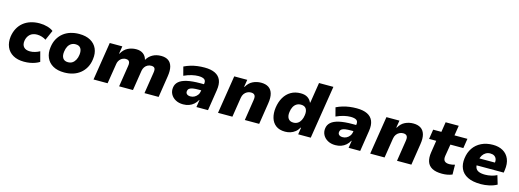

<svg xmlns="http://www.w3.org/2000/svg" viewBox="-4 -1579 6664 2464"><g transform="rotate(15 3328.5 -347.0)"><path d="M292 11Q205 11 145.5 -23Q86 -57 60 -118Q34 -179 44 -257Q53 -318 79 -366.5Q105 -415 146 -448.5Q187 -482 241.5 -499.5Q296 -517 361 -517Q417 -517 466.5 -502.5Q516 -488 544 -465L486 -333Q463 -349 431 -359Q399 -369 367 -369Q337 -369 313 -360.5Q289 -352 272 -336Q255 -320 244 -298Q233 -276 229 -249Q222 -196 249 -166.5Q276 -137 332 -137Q364 -137 398 -147Q432 -157 460 -173L495 -41Q472 -26 440 -14Q408 -2 370.5 4.5Q333 11 292 11Z M826 11Q736 11 676 -23Q616 -57 589.5 -118.5Q563 -180 574 -257Q582 -321 609 -369.5Q636 -418 677.5 -451Q719 -484 772.5 -500.5Q826 -517 888 -517Q978 -517 1038 -483Q1098 -449 1124.5 -389Q1151 -329 1140 -250Q1132 -186 1105 -137.5Q1078 -89 1036 -55.5Q994 -22 941 -5.5Q888 11 826 11ZM838 -129Q873 -129 897 -145Q921 -161 937 -190.5Q953 -220 958 -259Q965 -315 944.5 -346Q924 -377 876 -377Q843 -377 818 -361.5Q793 -346 777.5 -317Q762 -288 757 -248Q749 -193 770 -161Q791 -129 838 -129Z M1214 0 1294 -506H1461L1445 -406H1450Q1483 -466 1534.5 -491.5Q1586 -517 1645 -517Q1701 -517 1737.5 -490Q1774 -463 1786 -415L1789 -417Q1814 -462 1862.5 -489.5Q1911 -517 1976 -517Q2034 -517 2071 -492Q2108 -467 2122 -415.5Q2136 -364 2123 -283L2079 0H1891L1935 -281Q1940 -309 1937 -327Q1934 -345 1921.5 -353.5Q1909 -362 1885 -362Q1858 -362 1836 -350Q1814 -338 1799.5 -317Q1785 -296 1780 -268L1738 0H1554L1598 -281Q1603 -309 1599 -326.5Q1595 -344 1582.5 -353Q1570 -362 1547 -362Q1528 -362 1510 -355Q1492 -348 1478.5 -335Q1465 -322 1456 -305Q1447 -288 1444 -268L1401 0Z M2406 11Q2347 11 2304 -13Q2261 -37 2240 -77Q2219 -117 2226 -165Q2232 -212 2268 -244Q2304 -276 2374 -292Q2444 -308 2551 -308H2621L2608 -223H2552Q2508 -223 2477.5 -218.5Q2447 -214 2430 -201.5Q2413 -189 2410 -166Q2406 -142 2422.5 -127Q2439 -112 2471 -112Q2498 -112 2521.5 -124Q2545 -136 2562.5 -159Q2580 -182 2584 -214L2600 -314Q2607 -356 2582.5 -373.5Q2558 -391 2503 -391Q2465 -391 2417 -380Q2369 -369 2314 -344L2284 -459Q2325 -479 2368.5 -492Q2412 -505 2458 -511Q2504 -517 2553 -517Q2638 -517 2692.5 -490.5Q2747 -464 2769 -411Q2791 -358 2778 -276L2735 0H2581L2596 -97H2592Q2573 -62 2545.5 -38Q2518 -14 2483 -1.5Q2448 11 2406 11Z M2868 0 2948 -506H3121L3105 -410H3111Q3144 -468 3195 -492.5Q3246 -517 3304 -517Q3364 -517 3403 -492Q3442 -467 3457 -415Q3472 -363 3459 -283L3415 0H3224L3267 -277Q3272 -307 3267.5 -325.5Q3263 -344 3248.5 -353Q3234 -362 3210 -362Q3183 -362 3159.5 -349.5Q3136 -337 3120.5 -315Q3105 -293 3100 -261L3059 0Z M3760 11Q3684 11 3637.5 -24Q3591 -59 3573 -119.5Q3555 -180 3565 -255Q3576 -334 3610.5 -393Q3645 -452 3700.5 -484.5Q3756 -517 3830 -517Q3887 -517 3922 -494Q3957 -471 3973 -433H3978L4021 -705H4212L4100 0H3933L3947 -91H3941Q3922 -56 3893 -33Q3864 -10 3830 0.5Q3796 11 3760 11ZM3833 -129Q3867 -129 3891.5 -145Q3916 -161 3931.5 -190.5Q3947 -220 3952 -259Q3960 -314 3939.5 -345.5Q3919 -377 3870 -377Q3837 -377 3812 -361.5Q3787 -346 3771.5 -317Q3756 -288 3751 -248Q3743 -193 3764.5 -161Q3786 -129 3833 -129Z M4428 11Q4369 11 4326 -13Q4283 -37 4262 -77Q4241 -117 4248 -165Q4254 -212 4290 -244Q4326 -276 4396 -292Q4466 -308 4573 -308H4643L4630 -223H4574Q4530 -223 4499.5 -218.5Q4469 -214 4452 -201.5Q4435 -189 4432 -166Q4428 -142 4444.5 -127Q4461 -112 4493 -112Q4520 -112 4543.5 -124Q4567 -136 4584.5 -159Q4602 -182 4606 -214L4622 -314Q4629 -356 4604.5 -373.5Q4580 -391 4525 -391Q4487 -391 4439 -380Q4391 -369 4336 -344L4306 -459Q4347 -479 4390.5 -492Q4434 -505 4480 -511Q4526 -517 4575 -517Q4660 -517 4714.5 -490.5Q4769 -464 4791 -411Q4813 -358 4800 -276L4757 0H4603L4618 -97H4614Q4595 -62 4567.5 -38Q4540 -14 4505 -1.5Q4470 11 4428 11Z M4890 0 4970 -506H5143L5127 -410H5133Q5166 -468 5217 -492.5Q5268 -517 5326 -517Q5386 -517 5425 -492Q5464 -467 5479 -415Q5494 -363 5481 -283L5437 0H5246L5289 -277Q5294 -307 5289.5 -325.5Q5285 -344 5270.5 -353Q5256 -362 5232 -362Q5205 -362 5181.5 -349.5Q5158 -337 5142.5 -315Q5127 -293 5122 -261L5081 0Z M5846 11Q5762 11 5713 -16Q5664 -43 5647 -94Q5630 -145 5641 -217L5666 -378H5571L5591 -506H5700L5721 -639H5895L5874 -506H6046L6026 -378H5854L5828 -221Q5821 -174 5840.5 -153Q5860 -132 5905 -132Q5923 -132 5942 -135.5Q5961 -139 5978 -144L5980 -14Q5948 -1 5915 5Q5882 11 5846 11Z M6361 11Q6252 11 6185 -22.5Q6118 -56 6091 -117Q6064 -178 6075 -257Q6085 -335 6125 -393.5Q6165 -452 6231.5 -484.5Q6298 -517 6385 -517Q6462 -517 6518 -485Q6574 -453 6600 -391.5Q6626 -330 6613 -242L6608 -208H6220L6235 -303H6477L6465 -288Q6471 -325 6462.5 -349.5Q6454 -374 6433 -387.5Q6412 -401 6379 -401Q6347 -401 6321 -386Q6295 -371 6278 -344Q6261 -317 6255 -281L6250 -255Q6243 -208 6254 -178Q6265 -148 6297.5 -134Q6330 -120 6383 -120Q6421 -120 6464 -129.5Q6507 -139 6538 -156L6573 -39Q6526 -13 6470 -1Q6414 11 6361 11Z"/></g></svg>

Font: Nunito Sans 7pt Black
Style: Italic
Weight: 900
Italic angle: -9°
Version: Version 3.101;gftools[0.9.27]